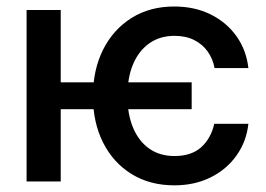

<svg xmlns="http://www.w3.org/2000/svg" viewBox="-20 -553 810 585"><path d="M564 -302.2V-220.2H135.3V-302.2ZM165 -522.5V0H61V-522.5ZM511.2 11.7Q436.5 11.7 380.6 -22.9Q324.7 -57.6 293.9 -118.9Q263.2 -180.2 263.2 -259.8Q263.2 -340.3 294.2 -401.9Q325.2 -463.4 380.9 -498.3Q436.5 -533.2 510.7 -533.2Q572.8 -533.2 621.3 -509.3Q669.9 -485.4 700.2 -443.1Q730.5 -400.9 736.8 -345.7H633.8Q628.4 -374 612.8 -396Q597.2 -418 571.8 -430.9Q546.4 -443.8 511.7 -443.8Q467.3 -443.8 435.1 -421.1Q402.8 -398.4 385.5 -357.4Q368.2 -316.4 368.2 -260.3Q368.2 -205.1 385.5 -163.8Q402.8 -122.6 434.8 -100.1Q466.8 -77.6 511.7 -77.6Q563 -77.6 592.8 -104.2Q622.6 -130.9 632.8 -175.8H736.8Q731 -122.1 700.9 -79.6Q670.9 -37.1 622.1 -12.7Q573.2 11.7 511.2 11.7Z"/></svg>

Font: Inter 28pt Medium
Style: Regular
Weight: 500
Designer: Rasmus Andersson
Foundry: rsms
Version: Version 4.001;git-66647c0bb